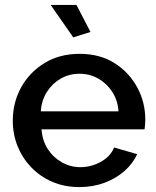

<svg xmlns="http://www.w3.org/2000/svg" viewBox="-20 -751 635 781"><path d="M303 10Q242 10 192.5 -11.5Q143 -33 107 -70.5Q71 -108 51.5 -156.5Q32 -205 32 -260Q32 -334 66 -395.5Q100 -457 161 -494.5Q222 -532 304 -532Q386 -532 445.5 -494.5Q505 -457 538 -396Q571 -335 571 -265Q571 -253 570 -242.5Q569 -232 568 -225H149Q152 -179 174.5 -144.5Q197 -110 232 -90.5Q267 -71 307 -71Q351 -71 390.5 -93Q430 -115 444 -151L538 -124Q521 -86 486.5 -55.5Q452 -25 405 -7.5Q358 10 303 10ZM146 -298H462Q459 -343 436.5 -377.5Q414 -412 379.5 -431.5Q345 -451 303 -451Q262 -451 227.5 -431.5Q193 -412 171 -377.5Q149 -343 146 -298ZM186 -731H291L348 -621L278 -599Z"/></svg>

Font: Raleway Thin SemiBold
Style: Regular
Weight: 600
Version: Version 4.026